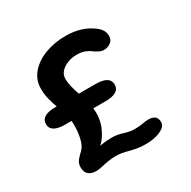

<svg xmlns="http://www.w3.org/2000/svg" viewBox="-146 -767 911 918"><g transform="rotate(-30 309.5 -308.0)"><path d="M403 12.5Q377 12.5 355.8 8.5Q334.5 4.5 315.5 -0.5Q299.5 -5 283.5 -7.8Q267.5 -10.5 250 -10.5Q230.5 -10.5 209.2 -7.2Q188 -4 170.5 0.5Q149.5 5.5 135.5 5.5Q108.5 5.5 93.2 -7.5Q78 -20.5 78 -47Q78 -70 92.5 -86.8Q107 -103.5 118.5 -113.5Q137.5 -132 145.2 -167Q153 -202 153 -238.5Q153 -265 145.2 -292.8Q137.5 -320.5 127.5 -348.5Q117 -378.5 109.2 -407.2Q101.5 -436 101.5 -467Q101.5 -516 132.5 -552.2Q163.5 -588.5 215.5 -608.2Q267.5 -628 329.5 -628Q373.5 -628 409.8 -616.8Q446 -605.5 471.5 -586.5Q489.5 -575 500 -559.5Q510.5 -544 510.5 -524Q510.5 -502 493.8 -489.8Q477 -477.5 457 -477.5Q444 -477.5 431.2 -484Q418.5 -490.5 406.5 -498.5Q395 -508.5 376 -516Q357 -523.5 329.5 -523.5Q304.5 -523.5 280.8 -514.5Q257 -505.5 241.8 -489.2Q226.5 -473 226.5 -449Q226.5 -429.5 232.2 -406.5Q238 -383.5 247 -357Q257 -327.5 265.2 -296Q273.5 -264.5 273.5 -236.5Q273.5 -196.5 260.2 -163.8Q247 -131 227.8 -107.8Q208.5 -84.5 190 -72L181.5 -81.5Q196.5 -87.5 222.5 -92Q248.5 -96.5 277.5 -96.5Q295 -96.5 310.2 -93.5Q325.5 -90.5 339.5 -86Q352.5 -82 366 -79.2Q379.5 -76.5 393.5 -76.5Q406.5 -76.5 418.5 -77.5Q430.5 -78.5 441 -80.5Q458.5 -84 473 -84Q494 -84 507 -74.8Q520 -65.5 520 -43Q520 -25.5 503.8 -13.2Q487.5 -1 460.8 5.8Q434 12.5 403 12.5ZM117.5 -261.5Q38 -261.5 38 -309Q38 -357 117.5 -357H338Q417.5 -357 417.5 -309Q417.5 -261.5 338 -261.5Z"/></g></svg>

Font: Sono ExtraLight Monospace SemiBold
Style: Regular
Weight: 600
Version: Version 2.112